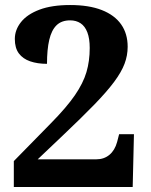

<svg xmlns="http://www.w3.org/2000/svg" viewBox="-20 -744 599 764"><path d="M35 0V-103L183 -254Q245 -317 278 -365Q311 -413 324 -457Q337 -501 337 -553Q337 -591 327.5 -615.5Q318 -640 300.5 -651.5Q283 -663 259 -663Q225 -663 205 -643.5Q185 -624 176 -585.5Q167 -547 167 -490Q129 -490 100 -500Q71 -510 55 -531.5Q39 -553 39 -589Q39 -625 63.5 -656Q88 -687 137 -705.5Q186 -724 259 -724Q334 -724 385 -704Q436 -684 462 -647Q488 -610 488 -558Q488 -523 475.5 -490Q463 -457 434 -418Q405 -379 355 -327.5Q305 -276 230 -205L130 -110H363Q394 -110 415.5 -128Q437 -146 446 -179L454 -210H513L508 0Z"/></svg>

Font: Noto Serif Bengali Black
Style: Regular
Weight: 900
Version: Version 2.003